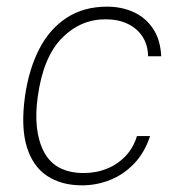

<svg xmlns="http://www.w3.org/2000/svg" viewBox="-20 -547 548 577"><path d="M226.5 10Q164 10 121 -18.8Q78 -47.5 60.2 -106.8Q42.5 -166 55 -257Q66.5 -338 97.5 -398.8Q128.5 -459.5 179.8 -493.2Q231 -527 302 -527Q345.5 -527 381.2 -510.8Q417 -494.5 439.5 -461.5Q462 -428.5 464.5 -378H425Q424.5 -412 408.2 -437Q392 -462 363.5 -475.5Q335 -489 297 -489Q221.5 -489 165.8 -432.2Q110 -375.5 93.5 -257Q79 -154 112.2 -90.5Q145.5 -27 232 -27Q270 -27 302.5 -40.5Q335 -54 358.2 -79Q381.5 -104 391.5 -138H431Q414.5 -88 382.8 -55Q351 -22 310.5 -6Q270 10 226.5 10Z"/></svg>

Font: Public Sans Thin Thin
Style: Italic
Weight: 250
Italic angle: -8°
Version: Version 2.001